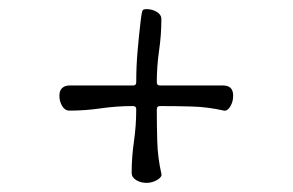

<svg xmlns="http://www.w3.org/2000/svg" viewBox="-20 -460 640 420"><path d="M288 -417Q290 -433 291.5 -436.5Q293 -440 300 -440H301Q313 -440 323 -434Q333 -428 333 -418Q333 -384 328 -349.5Q323 -315 323 -280Q323 -273 330 -273Q365 -273 399.5 -273Q434 -273 468 -273Q479 -273 484.5 -267.5Q490 -262 490 -251V-250Q490 -238 484 -227.5Q478 -217 470 -218Q435 -226 400 -227Q365 -228 330 -228Q323 -228 323 -221Q323 -187 324 -151Q325 -115 333 -80Q335 -73 324 -66.5Q313 -60 301 -60H300Q288 -60 278 -66Q268 -72 268 -82Q268 -116 273 -150.5Q278 -185 278 -221Q278 -228 271 -228Q235 -228 200.5 -223Q166 -218 132 -218Q122 -218 116 -228Q110 -238 110 -250V-251Q110 -262 116 -267.5Q122 -273 132 -273Q167 -273 202 -273Q237 -273 271 -273Q278 -273 278 -280Q278 -315 281 -349Q284 -383 288 -417Z"/></svg>

Font: Winky Sans Light
Style: Regular
Weight: 300
Designer: Simon Atzbach
Foundry: typofactur
Version: Version 1.205